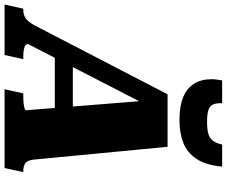

<svg xmlns="http://www.w3.org/2000/svg" viewBox="-147 -897 993 841"><g transform="rotate(90 349.5 -476.5)"><path d="M176 -299H438L427 -220H148ZM370 -619 388 -620 122 -103Q121 -97 127 -92Q133 -87 146 -84.5Q159 -82 177 -82H188L170 0H-51L-33 -82H-27Q-6 -82 10 -93Q26 -104 42 -135L342 -714H572L628 -129Q631 -101 643.5 -91.5Q656 -82 678 -82H683L665 0H320L338 -82H350Q368 -82 382 -83.5Q396 -85 403.5 -87.5Q411 -90 412 -93ZM455 -766Q510 -766 553.5 -782.5Q597 -799 624.5 -840Q652 -881 659 -953H562Q556 -926 545 -912Q534 -898 514.5 -892.5Q495 -887 461 -887Q429 -887 411 -893Q393 -899 386.5 -913.5Q380 -928 381 -953H281Q279 -941 277.5 -929Q276 -917 276 -906Q276 -861 296 -829.5Q316 -798 355.5 -782Q395 -766 455 -766Z"/></g></svg>

Font: Roboto Serif ExtraBold
Style: Italic
Weight: 800
Italic angle: -10°
Version: Version 1.007